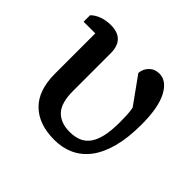

<svg xmlns="http://www.w3.org/2000/svg" viewBox="-134 -690 861 861"><g transform="rotate(45 296.5 -260.0)"><path d="M22 -497Q39 -514 64.5 -523Q90 -532 119 -532Q208 -532 208 -441V-203Q208 -127 239 -94.5Q270 -62 327 -62Q358 -62 382 -71.5Q406 -81 422.5 -103Q439 -125 447.5 -161.5Q456 -198 456 -251Q456 -274 455 -296.5Q454 -319 450 -339L358 -467Q360 -494 379 -513Q398 -532 427 -532Q473 -532 502.5 -476.5Q532 -421 532 -313Q532 -229 515.5 -167.5Q499 -106 469 -66.5Q439 -27 397 -7.5Q355 12 304 12Q205 12 150.5 -41.5Q96 -95 96 -200V-456H22Z"/></g></svg>

Font: IBM Plex Serif Medm
Style: Regular
Weight: 500
Designer: Mike Abbink, Paul van der Laan, Pieter van Rosmalen
Foundry: Bold Monday
Version: Version 3.001